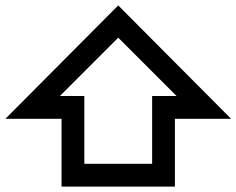

<svg xmlns="http://www.w3.org/2000/svg" viewBox="-20 -714 872 708"><path d="M541 -110V-360H631L416 -575L201 -360H291V-110ZM416 -694 832 -276H625V-26H207V-276H0Z"/></svg>

Font: JetBrainsMono NF
Style: Regular
Weight: 400
Designer: Philipp Nurullin, Konstantin Bulenkov
Foundry: JetBrains
Version: Version 2.251; ttfautohint (v1.8.3);Nerd Fonts 2.2.2